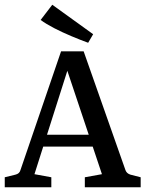

<svg xmlns="http://www.w3.org/2000/svg" viewBox="-21 -788 612 808"><path d="M145 -221H384L402 -171H130ZM507 -72Q512 -58 528 -53L571 -42V0H336V-42L408 -55L248 -533H276L124 -55L195 -42V0H-1V-42L44 -53Q61 -57 65 -72L236 -572H331ZM371 -644 350 -608Q317 -620 279 -636Q241 -652 207 -669.5Q173 -687 150 -704L199 -768Z"/></svg>

Font: Rasa Medium
Style: Regular
Weight: 500
Designer: Anna Giedrys (Yrsa+Rasa design), David Brezina (Yrsa art-direction, Rasa art-direction, design)
Foundry: Rosetta Type Foundry
Version: Version 2.004